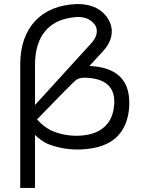

<svg xmlns="http://www.w3.org/2000/svg" viewBox="-20 -729 715 949"><path d="M390 9C462 5 517 -15 555 -50C594 -87 616 -140 619 -207V-222C619 -337 553 -397 422 -403L492 -479C552 -547 537 -612 501 -654C469 -691 423 -709 363 -709H360C183 -703 80 -591 80 -411V200H153V-62C171 -45 191 -30 213 -19C260 0 310 10 365 10C373 10 381 10 390 9ZM153 -408C153 -552 223 -627 334 -642C345 -644 356 -645 366 -645C397 -645 421 -636 440 -617C463 -597 470 -557 430 -514L153 -210ZM163 -139C280 -260 344 -324 355 -333C365 -341 380 -345 401 -345C497 -342 545 -303 545 -226C545 -221 545 -215 544 -210C541 -170 529 -137 506 -112C479 -81 437 -63 382 -59C373 -58 365 -58 357 -58C313 -58 271 -67 231 -85C206 -98 183 -116 163 -139Z"/></svg>

Font: Montserrat Z
Style: Regular
Weight: 400
Designer: Julieta Ulanovsky
Foundry: Julieta Ulanovsky
Version: Version 8.000